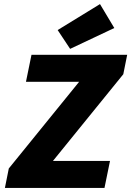

<svg xmlns="http://www.w3.org/2000/svg" viewBox="-20 -919 642 939"><path d="M491 0H4L23 -95L367 -519H107L134 -651H602L583 -556L239 -132H518ZM323 -680 262 -772 469 -899 539 -782Z"/></svg>

Font: Source Code Pro Black
Style: Italic
Weight: 900
Italic angle: -11°
Monospace: yes
Designer: Paul D. Hunt, Teo Tuominen
Foundry: Adobe Systems Incorporated
Version: Version 1.050;PS 1.000;hotconv 16.6.51;makeotf.lib2.5.65220